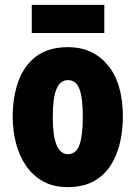

<svg xmlns="http://www.w3.org/2000/svg" viewBox="-20 -849 556 786"><path d="M483 -371Q483 -318 471.5 -266.5Q460 -215 434 -173.5Q408 -132 364.5 -107.5Q321 -83 257 -83Q198 -83 155.5 -107Q113 -131 85.5 -172Q58 -213 45 -264.5Q32 -316 32 -371Q32 -451 55 -515.5Q78 -580 128 -618Q178 -656 259 -656Q360 -656 421.5 -582Q483 -508 483 -371ZM196 -369Q196 -218 258 -218Q292 -218 305.5 -256.5Q319 -295 319 -371Q319 -447 305.5 -484Q292 -521 258 -521Q226 -521 211 -484Q196 -447 196 -369ZM407 -829V-714H110V-829Z"/></svg>

Font: Noto Sans Kannada UI ExtraCondensed Black
Style: Regular
Weight: 900
Width: 2
Designer: Jelle Bosma - Monotype Design Team
Foundry: Monotype Imaging Inc.
Version: Version 2.005; ttfautohint (v1.8.4.7-5d5b)